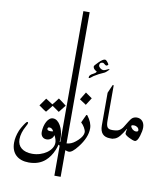

<svg xmlns="http://www.w3.org/2000/svg" viewBox="-193 -1666 2111 2423"><g transform="rotate(10 862.5 -454.5)"><path d="M660.6 -294.9 587.9 -202.6 499.5 -264.2 430.2 -177.7Q420.9 -177.7 334 -241.2L403.3 -339.4Q418.5 -330.1 440.4 -315.7Q462.4 -301.3 491.7 -281.7Q525.4 -320.3 560.5 -369.6Q583 -354 607.9 -335.4Q632.8 -316.9 660.6 -294.9ZM668 106.4V115.7Q668 195.8 632.8 278.3Q595.2 366.7 534.2 420.4Q452.6 492.2 324.2 492.2Q272.5 492.2 231 478Q189.5 463.9 160.4 436.8Q131.3 409.7 115.7 369.9Q100.1 330.1 100.1 278.3Q100.1 203.1 133.8 119.6Q137.7 109.4 144.8 95.9Q151.9 82.5 160.2 68.1Q168.5 53.7 177.5 40Q186.5 26.4 194.3 15.4Q202.1 4.4 208.5 -2.2Q214.8 -8.8 217.8 -8.8Q231 -8.8 231 3.4Q231 14.6 211.9 48.8Q159.7 142.1 159.7 223.6Q159.7 259.8 172.6 288.1Q185.5 316.4 210 335.9Q234.4 355.5 269.3 366Q304.2 376.5 348.1 376.5Q400.9 376.5 449 361.1Q497.1 345.7 533.7 319.8Q570.3 293.9 592 259.8Q613.8 225.6 613.8 188Q613.8 150.9 588.4 100.6Q586.9 99.1 586.4 99.1Q585.9 99.6 585 100.3Q584 101.1 582.5 102.5Q580.1 115.7 571.8 127.2Q563.5 138.7 551.5 147.5Q539.6 156.2 525.4 161.1Q511.2 166 496.6 166Q461.4 166 440.9 143.6Q420.4 121.1 420.4 83Q421.4 45.4 429.9 10.7Q438.5 -23.9 453.4 -50.8Q468.3 -77.6 488.3 -93.5Q508.3 -109.4 532.2 -109.4Q562 -109.4 586.4 -90.1Q610.8 -70.8 628.7 -39.8Q646.5 -8.8 656.7 29.8Q667 68.4 668 106.4ZM561 50.8Q541 11.2 507.3 11.2Q484.4 11.2 484.4 33.2Q484.4 42 493.4 48.8Q502.4 55.7 530.3 55.7Q546.9 55.7 561 50.8Z M753.9 600.1H673.3V-1508.8H753.9Z M968.3 -443.4 908.7 -349.6 824.2 -405.3 883.8 -502.9ZM1014.2 -65.4Q1014.2 51.3 912.6 180.7Q875.5 228 848.4 249.3Q821.3 270.5 799.3 270.5Q764.6 268.6 704.1 234.4Q643.1 200.7 620.6 172.9L624.5 157.2Q685.5 174.3 722.7 174.3Q752.9 174.3 786.1 167Q836.9 155.8 894 101.1Q955.1 43 955.1 -5.9Q955.1 -18.1 949.5 -33.4Q943.8 -48.8 934.6 -64.9Q925.3 -81.1 913.6 -95.7Q901.9 -110.4 889.6 -121.1Q897.9 -139.6 909.9 -165.3Q921.9 -190.9 937.5 -224.6H949.2Q1014.2 -140.6 1014.2 -65.4Z M1125.5 -840.8Q1125.5 -838.4 1118.7 -831.1Q1111.8 -823.7 1103 -815.7Q1094.2 -807.6 1085.9 -800.8Q1077.6 -793.9 1074.2 -792.5Q1035.6 -776.4 1002.4 -759Q969.2 -741.7 940.9 -723.1L913.1 -701.2Q905.3 -694.8 899.7 -692.1Q894 -689.5 890.1 -689Q884.8 -689 884.8 -696.3Q884.8 -704.1 886.7 -711.2Q888.7 -718.3 894.5 -725.1Q900.4 -731.9 911.4 -739.5Q922.4 -747.1 940.9 -756.3Q964.4 -768.6 970.7 -782.2Q970.2 -783.2 970.2 -783.2Q970.2 -784.7 971.7 -787.1Q946.3 -799.8 934.8 -814Q923.3 -828.1 923.3 -845.2Q923.3 -850.6 935.1 -864.5Q946.8 -878.4 970.2 -901.9Q1021.5 -953.6 1048.8 -953.6Q1069.3 -953.6 1099.1 -904.8Q1100.1 -901.9 1100.1 -900.9Q1100.1 -894.5 1092.3 -888.7Q1084.5 -882.8 1075.2 -882.8Q1070.8 -882.8 1065.2 -886.5Q1059.6 -890.1 1054.2 -894.8Q1048.8 -899.4 1043.5 -903.6Q1038.1 -907.7 1034.7 -908.7Q1032.2 -909.2 1030 -909.4Q1027.8 -909.7 1025.4 -909.7Q1009.3 -909.7 998.5 -900.1Q987.8 -890.6 987.8 -871.6Q987.8 -861.3 994.1 -851.8Q1000.5 -842.3 1009.8 -835Q1019 -827.6 1029.3 -823.5Q1039.6 -819.3 1046.9 -819.3Q1069.8 -819.3 1103.5 -838.4Q1116.2 -845.2 1121.1 -845.2Q1125.5 -845.2 1125.5 -840.8Z M1318.4 13.7H1283.7Q1153.3 13.7 1153.3 -128.4V-547.4Q1161.6 -566.9 1172.9 -593.5Q1184.1 -620.1 1199.2 -653.8H1212.9V-203.6Q1212.9 -171.9 1216.8 -150.6Q1220.7 -129.4 1229.7 -116.9Q1238.8 -104.5 1253.4 -99.4Q1268.1 -94.2 1289.6 -94.2H1318.4Z M1671.4 -191.4Q1671.4 -148.9 1652.3 -85.4Q1639.6 -43.9 1625.7 -25.9Q1611.8 -7.8 1596.2 -7.8Q1583.5 -8.3 1562.3 -16.1Q1541 -23.9 1519.8 -34.7Q1498.5 -45.4 1482.7 -57.4Q1466.8 -69.3 1465.3 -78.6Q1465.3 -109.9 1475.1 -140.1H1471.2Q1455.6 -112.3 1439 -87.4Q1422.4 -62.5 1404.3 -40.5Q1361.3 12.7 1302.2 12.7H1284.2V-94.2Q1285.6 -93.8 1291 -93.8Q1296.9 -93.8 1306.2 -94.5Q1315.4 -95.2 1331.1 -96.2Q1356.4 -97.7 1378.2 -109.1Q1399.9 -120.6 1418.5 -144Q1421.9 -147.9 1428.5 -158.2Q1435.1 -168.5 1443.1 -181.9Q1451.2 -195.3 1460.7 -210.7Q1470.2 -226.1 1479.2 -240.2Q1488.3 -254.4 1496.8 -265.6Q1505.4 -276.9 1511.7 -282.2Q1536.1 -302.7 1571.8 -303.7Q1594.2 -303.7 1612.8 -295.7Q1631.3 -287.6 1644.3 -272.9Q1657.2 -258.3 1664.3 -237.5Q1671.4 -216.8 1671.4 -191.4ZM1617.7 -146.5Q1617.7 -158.7 1611.8 -168.7Q1606 -178.7 1596.9 -185.5Q1587.9 -192.4 1577.1 -196Q1566.4 -199.7 1556.2 -199.7Q1537.6 -199.7 1528.8 -196.5Q1520 -193.4 1520 -185.1Q1522.9 -173.3 1529.8 -163.1Q1536.6 -152.8 1546.1 -145Q1555.7 -137.2 1566.9 -132.8Q1578.1 -128.4 1589.8 -128.4Q1594.2 -128.4 1599.1 -129.2Q1604 -129.9 1608.2 -132.1Q1612.3 -134.3 1615 -137.7Q1617.7 -141.1 1617.7 -146.5Z"/></g></svg>

Font: SakalBharati
Style: Regular
Weight: 400
Designer: CDAC GIST
Foundry: CDAC
Version: 13.02